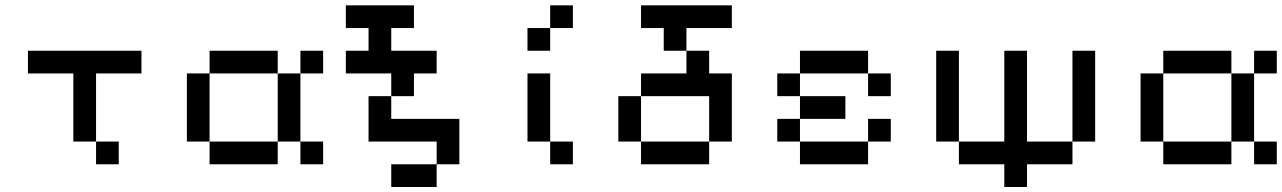

<svg xmlns="http://www.w3.org/2000/svg" viewBox="-20 -628 4901 734"><path d="M347.2 -86.8H260.4V-347.2H86.8V-434H520.8V-347.2H347.2ZM347.2 -86.8H434V0H347.2Z M781.2 -86.8H694.4V-347.2H781.2ZM1128.5 -86.8H1215.3V0H1128.5ZM1128.5 -347.2V-434H1215.3V-347.2ZM1041.7 -347.2H781.2V-434H1041.7ZM1041.7 -347.2H1128.5V-86.8H1041.7ZM781.2 -86.8H1041.7V0H781.2Z M1649.3 0V86.8H1475.7V0ZM1475.7 -173.6H1736.1V0H1649.3V-86.8H1388.9V-260.4H1475.7ZM1475.7 -520.8V-434H1649.3V-347.2H1562.5V-260.4H1475.7V-347.2H1302.1V-434H1388.9V-520.8H1302.1V-607.6H1562.5V-520.8Z M2083.3 -86.8H2170.1V0H2083.3ZM2083.3 -520.8V-434H1996.5V-520.8ZM2083.3 -520.8V-607.6H2170.1V-520.8ZM2083.3 -86.8H1996.5V-347.2H2083.3Z M2604.2 -434H2517.4V-520.8H2430.6V-607.6H2777.8V-520.8H2604.2ZM2430.6 -86.8H2691V0H2430.6ZM2430.6 -86.8H2343.8V-260.4H2430.6ZM2604.2 -347.2V-434H2691V-347.2H2777.8V-86.8H2691V-260.4H2430.6V-347.2Z M3298.6 -347.2H3038.2V-434H3298.6ZM3298.6 -347.2H3385.4V-260.4H3298.6ZM3038.2 -347.2V-260.4H2951.4V-347.2ZM3038.2 -260.4H3211.8V-173.6H3038.2ZM3038.2 -173.6V-86.8H2951.4V-173.6ZM3038.2 -86.8H3298.6V0H3038.2ZM3298.6 -86.8V-173.6H3385.4V-86.8Z M3645.8 -86.8H3819.4V-434H3906.2V-86.8H4079.9V0H3906.2V86.8H3819.4V0H3645.8ZM3645.8 -86.8H3559V-434H3645.8ZM4079.9 -86.8V-434H4166.7V-86.8Z M4427.1 -86.8H4340.3V-347.2H4427.1ZM4774.3 -86.8H4861.1V0H4774.3ZM4774.3 -347.2V-434H4861.1V-347.2ZM4687.5 -347.2H4427.1V-434H4687.5ZM4687.5 -347.2H4774.3V-86.8H4687.5ZM4427.1 -86.8H4687.5V0H4427.1Z"/></svg>

Font: 8-bit Operator+ 8
Style: Regular
Weight: 400
Designer: GrandChaos9000
Version: Version 1.3.0 - August 1, 2014